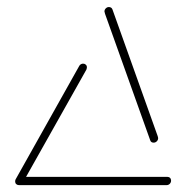

<svg xmlns="http://www.w3.org/2000/svg" viewBox="-20 -539 540 559"><path d="M478.1 -13.3Q478.1 -7.8 474.3 -3.9Q470.4 0 465.2 0H35.2Q30.4 0 27.2 -3Q24.1 -5.9 24.1 -10.7Q24.1 -16.3 28 -20.2Q31.9 -24.1 37 -24.1H467Q471.9 -24.1 475 -21.1Q478.1 -18.1 478.1 -13.3ZM221.9 -353.7Q226.7 -353.7 229.8 -350.7Q233 -347.8 233 -343Q233 -340.7 231.5 -336.3L45.9 -6.3L25.2 -16.3L210.7 -347Q212.2 -350 215.4 -351.9Q218.5 -353.7 221.9 -353.7ZM284.1 -505.6Q284.1 -510.7 288 -514.6Q291.9 -518.5 297 -518.5Q300.7 -518.5 303.5 -516.7Q306.3 -514.8 307.4 -511.5L438.9 -143.3Q440.4 -138.9 440.4 -136.7Q440.4 -131.5 436.5 -127.6Q432.6 -123.7 427.4 -123.7Q419.6 -123.7 417.4 -130.4L285.9 -498.5Q284.1 -504.8 284.1 -505.6Z"/></svg>

Font: 26F Galaxy Sans Thin
Style: Italic
Weight: 100
Italic angle: -4.99998°
Designer: C₂₉H₂₅N₃O₅
Version: Version 1.200